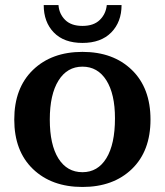

<svg xmlns="http://www.w3.org/2000/svg" viewBox="-20 -724 648 755"><path d="M151.9 -704.1H210Q212.4 -669.4 236.1 -645.8Q259.8 -622.1 304.2 -622.1Q348.6 -622.1 372.6 -645.8Q396.5 -669.4 399.9 -704.1H458Q458 -637.7 417.5 -596.4Q377 -555.2 304.2 -555.2Q231.4 -555.2 191.7 -596.2Q151.9 -637.2 151.9 -704.1ZM498.5 -59.3Q425.3 11.2 304.2 11.2Q183.1 11.2 109.6 -59.3Q36.1 -129.9 36.1 -253.9Q36.1 -377.9 109.6 -449Q183.1 -520 304.2 -520Q425.3 -520 498.5 -449Q571.8 -377.9 571.8 -253.9Q571.8 -129.9 498.5 -59.3ZM432.1 -258.8Q432.1 -354.5 398.2 -408.2Q364.3 -461.9 304.2 -461.9Q244.1 -461.9 210 -407.2Q175.8 -352.5 175.8 -253.9Q175.8 -154.8 209.7 -100.8Q243.7 -46.9 304.2 -46.9Q364.7 -46.9 398.4 -102.1Q432.1 -157.2 432.1 -258.8Z"/></svg>

Font: Montagu Slab 144pt Medium
Style: Regular
Weight: 500
Designer: Florian Karsten
Foundry: Florian Karsten
Version: Version 1.000